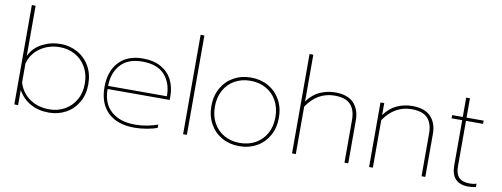

<svg xmlns="http://www.w3.org/2000/svg" viewBox="-62 -1065 3677 1406"><g transform="rotate(10 1777.0 -362.0)"><path d="M338 -495Q407 -495 464.5 -463Q522 -431 555 -373Q588 -315 588 -239Q588 -163 554.5 -105Q521 -47 464 -16Q407 15 338 15Q260 15 201 -18Q142 -51 108 -113V0H80V-739H108V-365Q137 -428 200.5 -461.5Q264 -495 338 -495ZM108 -310V-168Q131 -93 192.5 -51Q254 -9 338 -9Q399 -9 450.5 -37.5Q502 -66 532 -118Q562 -170 562 -239Q562 -308 532 -361Q502 -414 450.5 -442.5Q399 -471 338 -471Q255 -471 192 -428Q129 -385 108 -310Z M975 -8Q1021 -8 1065.5 -16.5Q1110 -25 1144 -38V-14Q1116 -2 1067.5 6.5Q1019 15 975 15Q847 15 777.5 -52Q708 -119 708 -240Q708 -358 771.5 -426.5Q835 -495 951 -495Q1030 -495 1085 -464Q1140 -433 1167.5 -379Q1195 -325 1195 -255V-230H733Q733 -122 798 -65Q863 -8 975 -8ZM733 -253H1170Q1170 -352 1115.5 -412Q1061 -472 951 -472Q842 -472 787.5 -410Q733 -348 733 -253Z M1335 0V-739H1363V0Z M1503 -240Q1503 -315 1535.5 -373Q1568 -431 1625 -463Q1682 -495 1754 -495Q1826 -495 1883 -463Q1940 -431 1972.5 -373Q2005 -315 2005 -240Q2005 -165 1972.5 -107Q1940 -49 1883 -17Q1826 15 1754 15Q1682 15 1625 -17Q1568 -49 1535.5 -107Q1503 -165 1503 -240ZM1529 -240Q1529 -170 1558 -118Q1587 -66 1638 -37.5Q1689 -9 1754 -9Q1819 -9 1870 -37.5Q1921 -66 1950 -118Q1979 -170 1979 -240Q1979 -309 1950 -361.5Q1921 -414 1870 -442.5Q1819 -471 1754 -471Q1689 -471 1638 -442.5Q1587 -414 1558 -361.5Q1529 -309 1529 -240Z M2173 -353V0H2145V-739H2173V-391Q2212 -446 2266 -470.5Q2320 -495 2380 -495Q2473 -495 2518 -447.5Q2563 -400 2563 -319V0H2535V-318Q2535 -392 2498.5 -431.5Q2462 -471 2380 -471Q2252 -471 2173 -353Z M2746 -353V0H2718V-480H2746V-391Q2785 -446 2839 -470.5Q2893 -495 2953 -495Q3046 -495 3091 -447.5Q3136 -400 3136 -319V0H3108V-318Q3108 -392 3071.5 -431.5Q3035 -471 2953 -471Q2825 -471 2746 -353Z M3485 -456H3358V-118Q3358 -62 3383.5 -35.5Q3409 -9 3464 -9Q3492 -9 3514 -16V9Q3487 15 3455 15Q3396 15 3363 -18Q3330 -51 3330 -120V-456H3251V-480H3330V-624H3358V-480H3485Z"/></g></svg>

Font: Prompt Thin
Style: Regular
Weight: 100
Designer: Katatrad Team
Foundry: CadsonDemak
Version: Version 1.030